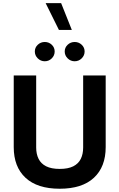

<svg xmlns="http://www.w3.org/2000/svg" viewBox="-20 -1185 753 1211"><path d="M433 -996.3 365.5 -1165.4H267.8L351.6 -996.3ZM199.7 -860.2Q199.7 -835.1 218.3 -816.8Q236.9 -798.6 262.4 -798.6Q288.1 -798.6 306.5 -816.8Q324.8 -835.1 324.8 -860.2Q324.8 -885.4 306.5 -902.8Q288.1 -920.2 262.4 -920.2Q236.9 -920.2 218.3 -902.8Q199.7 -885.4 199.7 -860.2ZM388.2 -860.2Q388.2 -835.1 406.8 -816.8Q425.4 -798.6 451 -798.6Q476.7 -798.6 495.2 -816.8Q513.7 -835.1 513.7 -860.2Q513.7 -885.4 495.2 -902.8Q476.7 -920.2 451 -920.2Q425.4 -920.2 406.8 -902.8Q388.2 -885.4 388.2 -860.2ZM504.5 -709.1V-254.6Q504.5 -213.4 489.6 -183Q474.6 -152.6 442.2 -136.1Q409.7 -119.6 356.6 -119.6Q304 -119.6 271.2 -136.1Q238.5 -152.6 223.4 -183Q208.2 -213.4 208.2 -254.6V-709.1H66.6V-257.3Q66.6 -132.6 141.1 -63.6Q215.5 5.4 356.6 5.4Q497.7 5.4 572.2 -63.6Q646.6 -132.6 646.6 -257.3V-709.1Z"/></svg>

Font: Estedad VF
Style: Regular
Weight: 100
Designer: Amin Abedi
Version: Version 7.3